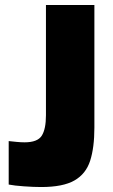

<svg xmlns="http://www.w3.org/2000/svg" viewBox="-20 -743 454 773"><path d="M360 -229Q360 -149 343 -96Q326 -43 279.8 -16.5Q233.5 10 146 10Q115.5 10 76.5 7.2Q37.5 4.5 15 0V-175Q28.5 -173.5 46 -171.8Q63.5 -170 79 -170Q131 -170 148 -196.5Q165 -223 165 -279V-723H360Z"/></svg>

Font: Public Sans Black
Style: Regular
Weight: 900
Designer: The Public Sans Project Authors: Dan O. Williams and USWDS (Libre Franklin designed by Pablo Impallari and Rodrigo Fuenz
Version: Version 1.007